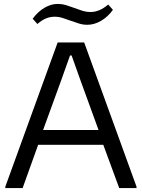

<svg xmlns="http://www.w3.org/2000/svg" viewBox="-20 -956 721 976"><path d="M7 -7 273 -740H408L674 -7V0H586L505 -220H174L95 0H7ZM481 -295 390 -545 344 -674H336L290 -545L199 -295ZM146 -861Q174 -898 207 -917Q240 -936 272 -936Q296 -936 317 -929.5Q338 -923 358 -915.5Q378 -908 398 -901.5Q418 -895 441 -895Q486 -895 530 -933L554 -906Q528 -870 493.5 -850Q459 -830 424 -830Q402 -830 381 -836.5Q360 -843 339.5 -850.5Q319 -858 299 -864.5Q279 -871 258 -871Q235 -871 214 -862.5Q193 -854 170 -834Z"/></svg>

Font: Encode Sans
Style: Regular
Weight: 400
Designer: Pablo Impallari, Andres Torresi
Foundry: Pablo Impallari, Andres Torresi
Version: Version 1.000; ttfautohint (v1.00) -l 8 -r 50 -G 200 -x 14 -